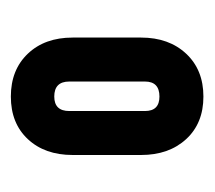

<svg xmlns="http://www.w3.org/2000/svg" viewBox="-40 -760 386 345"><g transform="rotate(-90 152.5 -587.0)"><path d="M47 -526V-649Q47 -699 75.5 -729.5Q104 -760 152 -760Q200 -760 229 -729.5Q258 -699 258 -649V-526Q258 -476 229 -445Q200 -414 152 -414Q104 -414 75.5 -445Q47 -476 47 -526ZM152 -493Q179 -493 179 -519V-655Q179 -682 152 -682Q126 -682 126 -655V-519Q126 -493 152 -493Z"/></g></svg>

Font: Mohave Bold
Style: Regular
Weight: 700
Designer: Gumpita Rahayu
Foundry: Tokotype
Version: Version 2.002;PS 002.002;hotconv 1.0.88;makeotf.lib2.5.64775